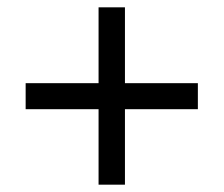

<svg xmlns="http://www.w3.org/2000/svg" viewBox="-20 -615 612 524"><path d="M321 -388H520V-317H321V-111H249V-317H50V-388H249V-595H321Z"/></svg>

Font: Noto Sans Tifinagh Ghat
Style: Regular
Weight: 400
Designer: JamraPatel
Foundry: JamraPatel LLC
Version: Version 2.006; ttfautohint (v1.8.4.7-5d5b)